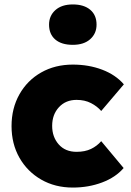

<svg xmlns="http://www.w3.org/2000/svg" viewBox="-20 -835 590 865"><path d="M308 10Q228 10 165.5 -26Q103 -62 67.5 -124.5Q32 -187 32 -267Q32 -347 67.5 -410Q103 -473 165.5 -508.5Q228 -544 308 -544Q380 -544 440.5 -521Q501 -498 538 -455L436 -335Q418 -356 390 -370.5Q362 -385 325 -385Q276 -385 245.5 -352Q215 -319 215 -268Q215 -218 244.5 -184.5Q274 -151 325 -151Q363 -151 390 -164Q417 -177 436 -199L537 -78Q501 -36 440 -13Q379 10 308 10ZM308 -633Q257 -633 229 -657Q201 -681 201 -724Q201 -764 229.5 -789.5Q258 -815 308 -815Q358 -815 386.5 -791Q415 -767 415 -724Q415 -684 386.5 -658.5Q358 -633 308 -633Z"/></svg>

Font: Lexend Deca ExtraBold
Style: Regular
Weight: 800
Designer: Bonnie Shaver-Troup, Thomas Jockin
Foundry: Lexend
Version: Version 1.008; ttfautohint (v1.8.4.7-5d5b)